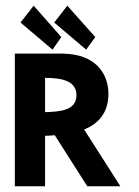

<svg xmlns="http://www.w3.org/2000/svg" viewBox="-20 -653 486 673"><path d="M32 -465V0H138V-177C148 -177 159 -178 172 -179L286 0H402L275 -199C322 -218 360 -255 360 -324C360 -395 315 -463 202 -465ZM138 -260V-380C199 -380 248 -369 248 -319C248 -266 190 -261 138 -260ZM314 -523 216 -633 170 -574 282 -479ZM195 -523 98 -633 52 -574 164 -479Z"/></svg>

Font: Hussar Tani
Style: Bold
Weight: 700
Foundry: Cannot Into Space Fonts
Version: Version 0.92